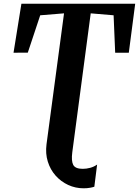

<svg xmlns="http://www.w3.org/2000/svg" viewBox="-20 -763 750 1036"><path d="M431 253Q387 253 348 235Q309 217 280.2 184.8Q251.5 152.5 238 109.2Q224.5 66 231 15.5L325.5 -691L197 -680.5L130 -479L53 -478.5L95.5 -743H709.5L675 -478.5H601.5L593 -680.5L469.5 -691L370 59Q364 105.5 375.2 126.8Q386.5 148 426.5 148Q446.5 148 466.8 142.5Q487 137 504 125L489 244.5Q481 247.5 465.8 250.2Q450.5 253 431 253Z"/></svg>

Font: Merriweather 28pt
Style: Bold Italic
Weight: 700
Italic angle: -7.8°
Version: Version 2.101